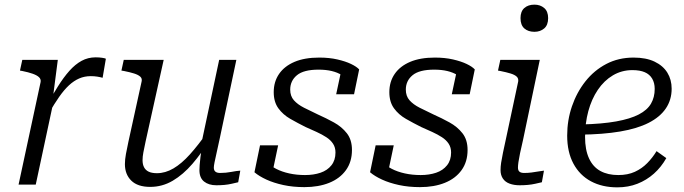

<svg xmlns="http://www.w3.org/2000/svg" viewBox="-20 -795 2947 827"><path d="M60 0H134L214 -374L208 -375L229 -537H76L66 -491L77 -489Q102 -484 120.5 -477.5Q139 -471 148 -462.5Q157 -454 155 -442ZM436 -542Q433 -544 420.5 -546Q408 -548 392 -548Q359 -548 331.5 -533Q304 -518 279 -490Q254 -462 229 -422Q204 -382 175 -331L191 -308Q214 -348 235 -378Q256 -408 277 -427.5Q298 -447 321 -457Q344 -467 371 -467Q386 -467 398.5 -465Q411 -463 422 -460Z M607 -185Q601 -157 597.5 -138.5Q594 -120 594 -105Q594 -87 600.5 -74.5Q607 -62 620.5 -55.5Q634 -49 656 -49Q692 -49 727 -69.5Q762 -90 798 -130Q834 -170 874 -227L887 -198Q849 -136 809 -89.5Q769 -43 724 -16.5Q679 10 627 10Q573 10 545.5 -17Q518 -44 518 -88Q518 -108 522.5 -132Q527 -156 533 -184L590 -444Q593 -457 584 -465Q575 -473 557.5 -478.5Q540 -484 515 -489L503 -491L513 -537H685ZM927 -201Q919 -163 913 -137Q907 -111 904 -95.5Q901 -80 901 -73Q901 -61 908 -55.5Q915 -50 928 -50Q953 -50 976 -54.5Q999 -59 1015 -60L1006 -10Q993 -7 978 -3.5Q963 0 946.5 1.5Q930 3 912 3Q879 3 859 -13Q839 -29 839 -62Q839 -70 840 -84.5Q841 -99 843.5 -119Q846 -139 850 -163L844 -161L924 -537H998Z M1291 11Q1242 11 1200.5 2Q1159 -7 1127.5 -21.5Q1096 -36 1076 -53L1100 -169H1178L1150 -36Q1135 -44 1129 -53.5Q1123 -63 1124 -74.5Q1125 -86 1129 -98Q1144 -81 1169 -68Q1194 -55 1226 -48Q1258 -41 1294 -41Q1331 -41 1360.5 -51Q1390 -61 1407.5 -83Q1425 -105 1425 -138Q1425 -160 1414.5 -176Q1404 -192 1385.5 -204Q1367 -216 1344 -226.5Q1321 -237 1296 -248Q1262 -265 1230.5 -283Q1199 -301 1179 -328.5Q1159 -356 1159 -398Q1159 -443 1182 -476.5Q1205 -510 1248.5 -528.5Q1292 -547 1355 -547Q1398 -547 1433 -539Q1468 -531 1492 -519.5Q1516 -508 1527 -496L1505 -389H1428L1450 -492Q1458 -491 1466 -484.5Q1474 -478 1478.5 -467.5Q1483 -457 1482 -444Q1470 -460 1452 -471.5Q1434 -483 1409 -489Q1384 -495 1352 -495Q1288 -495 1259 -471Q1230 -447 1230 -409Q1230 -381 1246 -363Q1262 -345 1289.5 -331Q1317 -317 1349 -302Q1385 -286 1418.5 -267.5Q1452 -249 1474 -221Q1496 -193 1496 -149Q1496 -98 1470 -62Q1444 -26 1398 -7.5Q1352 11 1291 11Z M1789 11Q1740 11 1698.5 2Q1657 -7 1625.5 -21.5Q1594 -36 1574 -53L1598 -169H1676L1648 -36Q1633 -44 1627 -53.5Q1621 -63 1622 -74.5Q1623 -86 1627 -98Q1642 -81 1667 -68Q1692 -55 1724 -48Q1756 -41 1792 -41Q1829 -41 1858.5 -51Q1888 -61 1905.5 -83Q1923 -105 1923 -138Q1923 -160 1912.5 -176Q1902 -192 1883.5 -204Q1865 -216 1842 -226.5Q1819 -237 1794 -248Q1760 -265 1728.5 -283Q1697 -301 1677 -328.5Q1657 -356 1657 -398Q1657 -443 1680 -476.5Q1703 -510 1746.5 -528.5Q1790 -547 1853 -547Q1896 -547 1931 -539Q1966 -531 1990 -519.5Q2014 -508 2025 -496L2003 -389H1926L1948 -492Q1956 -491 1964 -484.5Q1972 -478 1976.5 -467.5Q1981 -457 1980 -444Q1968 -460 1950 -471.5Q1932 -483 1907 -489Q1882 -495 1850 -495Q1786 -495 1757 -471Q1728 -447 1728 -409Q1728 -381 1744 -363Q1760 -345 1787.5 -331Q1815 -317 1847 -302Q1883 -286 1916.5 -267.5Q1950 -249 1972 -221Q1994 -193 1994 -149Q1994 -98 1968 -62Q1942 -26 1896 -7.5Q1850 11 1789 11Z M2136 -62Q2136 -77 2138.5 -94Q2141 -111 2146.5 -137.5Q2152 -164 2161 -205L2212 -444Q2214 -457 2205.5 -465Q2197 -473 2179 -478.5Q2161 -484 2136 -489L2125 -491L2135 -537H2305L2233 -193Q2225 -159 2220 -135Q2215 -111 2213 -96.5Q2211 -82 2211 -73Q2211 -61 2217.5 -55.5Q2224 -50 2238 -50Q2254 -50 2269.5 -52Q2285 -54 2299 -56.5Q2313 -59 2323 -60L2314 -10Q2301 -7 2285.5 -3.5Q2270 0 2253 1.5Q2236 3 2218 3Q2194 3 2175 -4Q2156 -11 2146 -26Q2136 -41 2136 -62ZM2222 -717Q2222 -746 2238.5 -760.5Q2255 -775 2282 -775Q2307 -775 2324 -760.5Q2341 -746 2341 -717Q2341 -687 2324 -672.5Q2307 -658 2282 -658Q2255 -658 2238.5 -672.5Q2222 -687 2222 -717Z M2639 12Q2574 12 2525.5 -14Q2477 -40 2450 -90Q2423 -140 2423 -211Q2423 -277 2443.5 -337Q2464 -397 2501.5 -444.5Q2539 -492 2591.5 -519.5Q2644 -547 2709 -547Q2763 -547 2799.5 -529.5Q2836 -512 2854.5 -482Q2873 -452 2873 -413Q2873 -365 2848 -328Q2823 -291 2774 -266Q2725 -241 2651 -228.5Q2577 -216 2479 -215L2485 -259Q2573 -261 2634 -272Q2695 -283 2731.5 -302Q2768 -321 2784 -348.5Q2800 -376 2800 -412Q2800 -438 2789 -456.5Q2778 -475 2757 -484Q2736 -493 2704 -493Q2658 -493 2620 -470.5Q2582 -448 2555 -408Q2528 -368 2514 -316Q2500 -264 2500 -205Q2500 -150 2517 -113Q2534 -76 2566 -58.5Q2598 -41 2643 -41Q2684 -41 2714.5 -55Q2745 -69 2768 -92.5Q2791 -116 2808 -144L2850 -114Q2828 -75 2796.5 -47Q2765 -19 2725.5 -3.5Q2686 12 2639 12Z"/></svg>

Font: Roboto Serif Light
Style: Italic
Weight: 300
Italic angle: -10°
Version: Version 1.007